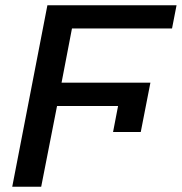

<svg xmlns="http://www.w3.org/2000/svg" viewBox="-20 -708 689 728"><path d="M196.3 -306.2 136.2 0H26.4L159.7 -688H649.4L632.3 -600.1H252.9L213.4 -394.5H550.3L513.7 -207.5H408.7L427.7 -306.2Z"/></svg>

Font: Arimo Medium
Style: Italic
Weight: 500
Italic angle: -12°
Designer: Steve Matteson
Foundry: Monotype Imaging Inc.
Version: Version 1.33